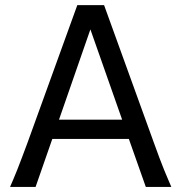

<svg xmlns="http://www.w3.org/2000/svg" viewBox="-20 -733 721 753"><path d="M334.5 -617.7 211.4 -263.7H459ZM19.5 0Q25.9 -14.6 32.7 -30.8Q39.6 -46.9 47.6 -67.1Q55.7 -87.4 65.4 -113.3Q75.2 -139.2 87.9 -173.3L283.2 -712.9H388.2L583.5 -173.3Q595.7 -139.2 605.5 -113.3Q615.2 -87.4 623.5 -67.1Q631.8 -46.9 638.7 -30.8Q645.5 -14.6 651.9 0H551.8L485.4 -188H185.1L119.6 0Z"/></svg>

Font: Andika Phon
Style: Regular
Weight: 400
Designer: Victor Gaultney, Annie Olsen, Julie Remington, Don Collingsworth, Eric Hays, Becca Hirsbrunner
Foundry: SIL International
Version: Version 5.000